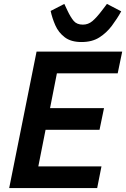

<svg xmlns="http://www.w3.org/2000/svg" viewBox="-20 -962 645 982"><path d="M477 0H27L167 -698H605L582 -587H271L236 -409H512L489 -298H213L176 -111H499ZM397 -747Q343 -747 311 -771.5Q279 -796 263 -832.5Q247 -869 239 -906L309 -942L325 -908Q341 -874 357 -855Q373 -836 404 -836Q431 -836 452.5 -854Q474 -872 502 -909L527 -942L600 -904Q579 -866 552 -830Q525 -794 488 -770.5Q451 -747 397 -747Z"/></svg>

Font: IBM Plex Sans SemiBold
Style: Italic
Weight: 600
Italic angle: -11.31°
Designer: Mike Abbink, Paul van der Laan, Pieter van Rosmalen
Foundry: Bold Monday
Version: Version 3.201